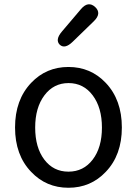

<svg xmlns="http://www.w3.org/2000/svg" viewBox="-20 -873 646 906"><path d="M127 -62Q51 -141 51 -271.5Q51 -402 127 -482Q198 -557 303 -557Q408 -557 479 -482Q555 -402 555 -271.5Q555 -141 479 -62Q408 13 303 13Q198 13 127 -62ZM189 -120Q232 -63 303 -63Q374 -63 417.5 -120Q461 -177 461 -271Q461 -365 417.5 -423Q374 -481 303.5 -481Q233 -481 189.5 -423Q146 -365 146 -271Q146 -177 189 -120ZM323 -676Q286 -640 262 -662Q239 -685 272 -724L362 -830Q396 -870 429 -840Q461 -810 423 -773Z"/></svg>

Font: Resource Han Rounded CN
Style: Regular
Weight: 400
Designer: Cyano Hao (round all glyphs); Ryoko NISHIZUKA  (kana, bopomofo & ideographs); Paul D. Hunt (Latin, Greek & Cyrillic); Sa
Foundry: Cyano Hao
Version: 0.990